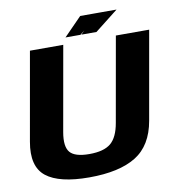

<svg xmlns="http://www.w3.org/2000/svg" viewBox="-88 -882 891 965"><g transform="rotate(-10 357.5 -399.5)"><path d="M290.5 4Q444 4 529 -48.5Q614 -101 635.5 -224.5L715 -675H545L468.5 -242.5Q456 -170.5 420.5 -141Q385 -111.5 311 -111.5Q237.5 -111.5 212.5 -141Q187.5 -170.5 200 -242.5L276.5 -675H106.5L27 -224.5Q5 -101 71.2 -48.5Q137.5 4 290.5 4ZM375 -709.5H452L571 -803H468ZM294 -709.5H370.5L486 -803H385.5Z"/></g></svg>

Font: Anybody UltraCondensed Thin
Style: Bold Italic
Weight: 700
Italic angle: -10°
Version: Version 1.111